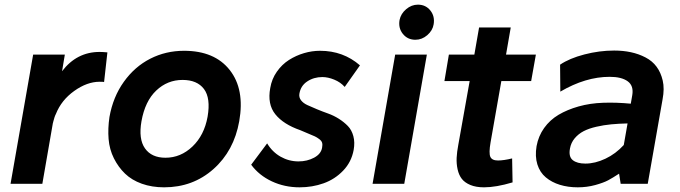

<svg xmlns="http://www.w3.org/2000/svg" viewBox="-20 -782 2895 817"><path d="M403.8 -561Q417.5 -561 437 -559.1L422.9 -433.1Q418.9 -434.1 403.8 -434.1Q350.6 -434.1 295.9 -395Q241.2 -356 217.8 -296.9Q214.8 -291.5 211.9 -282.7Q209 -273.9 207 -265.6L205.1 -257.8V-258.8L160.2 0H24.9L121.1 -549.8H255.9L244.1 -479Q306.6 -561 403.8 -561Z M763.2 -565.9Q893.1 -565.9 957.5 -484.1Q1022 -402.3 998 -266.1Q975.6 -140.1 888.2 -62.5Q800.8 15.1 678.2 15.1Q626.5 15.1 583.5 -0.2Q540.5 -15.6 512 -43.2Q483.4 -70.8 464.6 -108.4Q445.8 -146 442.1 -190.4Q438.5 -234.9 445.8 -284.2Q460.9 -369.6 507.1 -434.1Q553.2 -498.5 619.4 -532.2Q685.5 -565.9 763.2 -565.9ZM756.8 -441.9Q692.4 -441.9 644.8 -396.7Q597.2 -351.6 582 -266.1Q568.8 -190.4 596.9 -150.6Q625 -110.8 684.1 -110.8Q749 -110.8 799.1 -158.7Q849.1 -206.5 863.3 -285.2Q877 -364.7 847.9 -403.3Q818.8 -441.9 756.8 -441.9Z M1511.7 -503.9 1446.8 -412.1Q1429.2 -432.1 1402.3 -443.1Q1375.5 -454.1 1351.6 -454.1Q1315.4 -454.1 1287.4 -435.5Q1259.3 -417 1253.9 -382.8Q1251.5 -367.7 1261 -355.2Q1270.5 -342.8 1288.3 -334.7Q1306.2 -326.7 1328.9 -317.1Q1351.6 -307.6 1375.7 -299.1Q1399.9 -290.5 1421.9 -276.6Q1443.8 -262.7 1460.2 -245.8Q1476.6 -229 1483.6 -202.6Q1490.7 -176.3 1484.9 -144Q1475.6 -92.8 1440.2 -55.9Q1404.8 -19 1356.9 -2Q1309.1 15.1 1254.9 15.1Q1190.9 15.1 1136.7 -10.3Q1082.5 -35.6 1048.8 -81.1L1116.7 -171.9Q1138.7 -135.3 1174.1 -115.2Q1209.5 -95.2 1250 -95.2Q1287.1 -95.2 1316.7 -111.1Q1346.2 -127 1350.6 -153.8Q1353 -166 1350.6 -174.6Q1348.1 -183.1 1338.1 -190.4Q1328.1 -197.8 1319.8 -201.7Q1311.5 -205.6 1291 -213.9Q1270.5 -222.2 1257.8 -228Q1186 -252.9 1151.6 -295.7Q1117.2 -338.4 1129.9 -407.2Q1136.2 -445.8 1158 -476.8Q1179.7 -507.8 1209.7 -526.9Q1239.7 -545.9 1273.7 -555.9Q1307.6 -565.9 1341.8 -565.9Q1440.4 -565.9 1511.7 -503.9Z M1758.3 -762.2Q1791.5 -762.2 1811.3 -737.3Q1831.1 -712.4 1825.2 -678.2Q1820.8 -651.9 1798.1 -632.3Q1775.4 -612.8 1747.6 -612.8Q1714.4 -612.8 1694.3 -637.7Q1674.3 -662.6 1680.2 -696.8Q1685.5 -723.6 1708.3 -742.9Q1731 -762.2 1758.3 -762.2ZM1700.2 0H1565.4L1661.6 -549.8H1796.4Z M2113.3 -437 2067.4 -175.8Q2059.6 -130.9 2066.4 -115Q2073.2 -99.1 2099.1 -99.1Q2123 -99.1 2159.2 -107.9L2161.1 -5.9Q2090.8 15.1 2039.6 15.1Q2005.4 15.1 1981.4 5.1Q1957.5 -4.9 1945.1 -21Q1932.6 -37.1 1927.2 -61.3Q1921.9 -85.4 1923.1 -110.4Q1924.3 -135.3 1930.2 -166L1978.5 -437H1871.1L1890.1 -549.8H1998.5L2018.6 -665H2153.3L2133.3 -549.8H2260.3L2240.2 -437Z M2593.3 -566.9Q2631.3 -566.9 2664.6 -559.8Q2697.8 -552.7 2726.8 -537.6Q2755.9 -522.5 2773.9 -498Q2792 -473.6 2800 -439.2Q2808.1 -404.8 2799.3 -358.9L2736.3 0H2621.1L2614.3 -43Q2587.4 -25.4 2567.9 -14.9Q2548.3 -4.4 2512.9 5.4Q2477.5 15.1 2438.5 15.1Q2397 15.1 2362.3 4.4Q2327.6 -6.3 2302.5 -27.3Q2277.3 -48.3 2266.6 -82.5Q2255.9 -116.7 2263.2 -160.2Q2271 -203.1 2295.4 -237.3Q2319.8 -271.5 2356.7 -293.5Q2393.6 -315.4 2442.1 -329.1Q2490.7 -342.8 2546.4 -344.7Q2602.1 -346.7 2664.1 -340.8L2670.4 -377Q2677.2 -417 2651.1 -436Q2625 -455.1 2574.2 -455.1Q2471.7 -455.1 2364.3 -392.1L2363.3 -506.8Q2402.8 -533.7 2466.6 -550.3Q2530.3 -566.9 2593.3 -566.9ZM2405.3 -149.9Q2398.9 -115.2 2417.2 -100.6Q2435.5 -85.9 2471.2 -85.9Q2512.2 -85.9 2556.2 -106.7Q2600.1 -127.4 2634.3 -165L2650.4 -256.8Q2611.8 -255.9 2580.8 -252.9Q2549.8 -250 2517.8 -242.7Q2485.8 -235.4 2463.6 -223.9Q2441.4 -212.4 2425.5 -193.6Q2409.7 -174.8 2405.3 -149.9Z"/></svg>

Font: Stilu SemiBold
Style: Italic
Weight: 600
Italic angle: -10°
Designer: Genilson Lima Santos
Foundry: Genilson Lima Santos
Version: Version 1.200;PS 001.200;hotconv 1.0.88;makeotf.lib2.5.64775